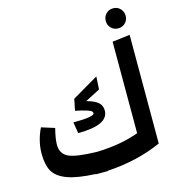

<svg xmlns="http://www.w3.org/2000/svg" viewBox="-138 -1081 1097 1212"><g transform="rotate(-15 410.5 -475.0)"><path d="M648 -901Q648 -929 666.5 -948Q685 -967 713 -967Q741 -967 759.5 -948Q778 -929 778 -901Q778 -874 759.5 -855Q741 -836 713 -836Q685 -836 666.5 -855Q648 -874 648 -901ZM656 -166V-764L771 -778V-68Q609 4 416 15L415 17H372H336V15Q219 10 154 -14Q89 -38 64.5 -80.5Q40 -123 40 -197Q40 -278 79 -359L165 -332Q148 -266 148 -226Q148 -168 195.5 -144.5Q243 -121 382 -118Q536 -122 656 -166ZM285 -336Q423 -336 423 -360Q423 -368 416 -373.5Q409 -379 384.5 -387Q360 -395 314 -404L329 -479L500 -579L495 -495L398 -445Q452 -430 474 -410Q496 -390 496 -358Q496 -263 297 -263Z"/></g></svg>

Font: FiraGO SemiBold
Style: Regular
Weight: 600
Designer: bBox Type
Foundry: bBox Type GmbH
Version: Version 1.001;PS 001.001;hotconv 1.0.88;makeotf.lib2.5.64775